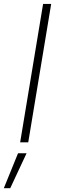

<svg xmlns="http://www.w3.org/2000/svg" viewBox="-61 -748 304 1009"><path d="M208 -727.5 87.4 0H44.9L165.5 -727.5ZM-41 241.2 33.7 57.6H78.6L-7.3 241.2Z"/></svg>

Font: Inter Extra Light
Style: Italic
Weight: 200
Italic angle: -9.39999°
Designer: Rasmus Andersson
Foundry: rsms
Version: Version 4.000;git-3c8e0fc